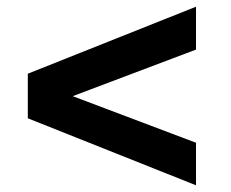

<svg xmlns="http://www.w3.org/2000/svg" viewBox="-20 -547 689 573"><path d="M565 6 63 -194V-327L565 -527V-399L197 -260L565 -121Z"/></svg>

Font: Archivo SemiBold ExtraBold
Style: Regular
Weight: 800
Version: Version 2.001